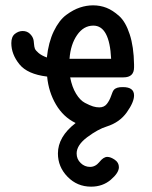

<svg xmlns="http://www.w3.org/2000/svg" viewBox="-20 -470 565 712"><path d="M22 -310.1Q22 -334 35.4 -344.5Q48.8 -355 64 -355Q80.1 -355 90.6 -345Q101.1 -335 104 -323.2Q105 -320.3 106 -308.1Q106.9 -295.9 109.4 -289.6Q111.8 -283.2 122.8 -273.7Q133.8 -264.2 153.8 -256.8Q159.7 -313 179.4 -354Q199.2 -395 225.6 -414.6Q252 -434.1 276.4 -442.1Q300.8 -450.2 325.2 -450.2Q351.1 -450.2 374.5 -441.2Q397.9 -432.1 421.9 -410.6Q445.8 -389.2 460.9 -343Q476.1 -296.9 477.1 -231V-220.2Q477.1 -183.1 438 -183.1H240.2Q247.1 -147 262 -122.6Q276.9 -98.1 294.9 -88.6Q313 -79.1 325 -75.4Q336.9 -71.8 348.1 -71.8Q366.2 -71.8 376.2 -84.5Q386.2 -97.2 392.1 -114.5Q397.9 -131.8 401.9 -136.2Q410.6 -147.5 436 -147Q477.1 -147 477.1 -116.2Q477.1 -91.3 450.4 -53.7Q423.8 -16.1 376 -1Q343.8 8.8 304 38.3Q264.2 67.9 264.2 99.1Q264.2 120.1 279.1 134.5Q293.9 148.9 314 148.9Q334 148.9 348.9 130.4Q363.8 111.8 377.9 111.8Q390.1 111.8 405.5 122.3Q420.9 132.8 420.9 149.9Q420.9 170.9 390.9 196.5Q360.8 222.2 317.9 222.2Q266.1 222.2 230.5 185.5Q194.8 148.9 194.8 99.1Q194.8 37.1 259.8 -13.2V-14.2Q214.8 -36.1 187.5 -82.5Q160.2 -128.9 154.8 -186Q81.5 -194.8 51.8 -231.9Q22 -269 22 -310.1ZM237.8 -252H392.1Q386.2 -375 326.2 -375Q290 -375 265.9 -340.1Q241.7 -305.2 237.8 -252Z"/></svg>

Font: CMU Typewriter Text
Style: Bold
Weight: 700
Version: Version 0.7.0